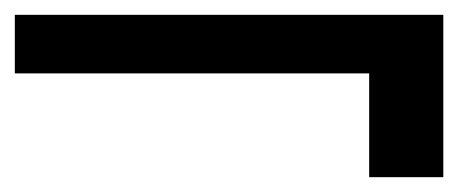

<svg xmlns="http://www.w3.org/2000/svg" viewBox="-29 -454 618 259"><path d="M469 -215V-355H-9V-434H569V-215Z"/></svg>

Font: DM Sans 20pt Medium
Style: Regular
Weight: 500
Version: Version 4.004;gftools[0.9.30]